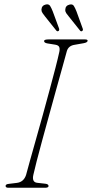

<svg xmlns="http://www.w3.org/2000/svg" viewBox="-20 -886 434 906"><path d="M137.5 -61.5Q129.5 -27 154.5 -23.5L194.5 -19Q209.5 -17 209 -8Q209 -3.5 204.2 -1.8Q199.5 0 193.5 0H20Q6.5 0 6.5 -8Q5.5 -17 22.5 -18.5L59.5 -23Q92 -27 103 -60.5Q109 -83.5 121.2 -127Q133.5 -170.5 149.2 -226.5Q165 -282.5 181.8 -343Q198.5 -403.5 214 -461.2Q229.5 -519 241.8 -566.2Q254 -613.5 260 -641.5Q263 -656.5 259.2 -664.5Q255.5 -672.5 241.5 -675L204.5 -681Q188 -683.5 188 -692.5Q188 -700 209.5 -700H381Q393.5 -700 393.5 -694Q393.5 -685.5 374 -682L331.5 -674.5Q303 -670 295.5 -645Q287.5 -615.5 274 -567.2Q260.5 -519 244.2 -460.2Q228 -401.5 211.2 -340.5Q194.5 -279.5 179.2 -223.8Q164 -168 153 -125.2Q142 -82.5 137.5 -61.5ZM229 -832 258.5 -752Q261 -743.5 256.5 -740Q250.5 -736 245.5 -742L192 -809Q186 -817 180.8 -824.2Q175.5 -831.5 175.5 -840.5Q176.5 -860.5 197 -865Q210.5 -867.5 216.5 -858Q222.5 -848.5 229 -832ZM341 -832 370 -752Q373.5 -743.5 368 -740Q362.5 -735.5 357.5 -742L304 -809Q297.5 -816.5 292.5 -824Q287.5 -831.5 288 -840Q288.5 -860 309 -864.5Q322.5 -867.5 328.5 -858Q334.5 -848.5 341 -832Z"/></svg>

Font: Fraunces 72pt S050 Thin
Style: Italic
Weight: 100
Italic angle: -16°
Version: Version 1.000; ttfautohint (v1.8.3)